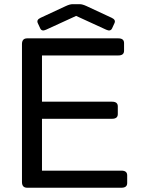

<svg xmlns="http://www.w3.org/2000/svg" viewBox="-20 -880 660 900"><path d="M157.2 -771.5Q149.9 -787.1 169.9 -796.4L288.6 -851.6Q307.6 -860.4 319.8 -860.4H354Q366.2 -860.4 385.3 -851.6L503.9 -796.4Q523.9 -787.1 516.6 -771.5L505.4 -747.1Q498 -731.4 478 -740.7L337.4 -805.2H336.4L195.8 -740.7Q175.8 -731.4 168.5 -747.1ZM107.4 0Q83 0 83 -26.9V-673.3Q83 -700.2 107.4 -700.2H534.7Q561.5 -700.2 561.5 -678.2V-642.1Q561.5 -620.1 534.7 -620.1H176.8V-403.3H505.4Q532.2 -403.3 532.2 -381.3V-345.2Q532.2 -323.2 505.4 -323.2H176.8V-80.1H549.3Q576.2 -80.1 576.2 -58.1V-22Q576.2 0 549.3 0Z"/></svg>

Font: Istok Web
Style: Regular
Weight: 400
Designer: Andrey V. Panov
Foundry: Andrey V. Panov
Version: Version 1.0.2g